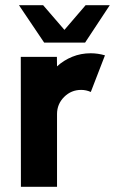

<svg xmlns="http://www.w3.org/2000/svg" viewBox="-20 -719 442 739"><path d="M60.5 0 60 -500H199L199.5 -463.5Q225 -487 258.2 -500.5Q291.5 -514 329 -514Q356.5 -514 384 -506L329.5 -365Q311.5 -373 292.5 -373Q254 -373 226.8 -345.8Q199.5 -318.5 199.5 -280V0ZM150 -555 53 -699H146L228 -604L309.5 -699H402.5L307.5 -555Z"/></svg>

Font: Urbanist ExtraBold
Style: Regular
Weight: 800
Designer: Corey Hu
Foundry: Corey Hu
Version: Version 1.330; ttfautohint (v1.8.4.7-5d5b)